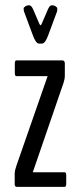

<svg xmlns="http://www.w3.org/2000/svg" viewBox="-20 -726 304 746"><path d="M131.8 -556.6Q118.7 -556.6 106.4 -592.3L73.7 -680.2Q71.8 -687 71.8 -691.4Q71.8 -698.7 77.1 -699.2Q77.1 -701.7 82.8 -703.6Q88.4 -705.6 92.8 -705.6Q101.6 -705.6 108.4 -690.4L132.3 -634.8Q135.3 -627.9 137.7 -627.9Q139.6 -627.9 142.6 -634.8L166.5 -690.4Q173.3 -705.6 181.6 -705.6Q186 -705.6 191.9 -703.6Q197.8 -701.7 197.8 -699.2Q202.6 -698.7 202.6 -690.4Q202.6 -684.6 201.2 -680.2L168.5 -592.3Q156.2 -556.6 143.1 -556.6ZM45.4 0Q37.1 0 37.1 -10.7V-51.3Q37.1 -63.5 43.9 -82.5L165 -430.2H43.5Q37.6 -430.2 37.6 -442.4V-479.5Q37.6 -491.2 43.5 -491.2H223.6Q226.6 -491.2 229.2 -488.3Q231.9 -485.4 231.9 -479.5V-432.6Q231.9 -419.4 227.1 -404.8L107.4 -56.6H231.4Q237.3 -56.6 237.3 -44.9V-11.2Q237.3 0 231.4 0Z"/></svg>

Font: BenchNine
Style: Regular
Weight: 400
Designer: Vernon Adams
Foundry: Vernon Adams
Version: Version 1 ; ttfautohint (v0.92.18-e454-dirty) -l 8 -r 50 -G 